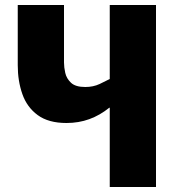

<svg xmlns="http://www.w3.org/2000/svg" viewBox="-20 -748 701 768"><path d="M419 0V-317H417Q380 -287 337.5 -271.5Q295 -256 246 -256Q174 -256 131 -287.5Q88 -319 69.5 -371.5Q51 -424 51 -487V-728H236V-498Q236 -479 241 -456.5Q246 -434 264 -417Q282 -400 321 -400Q353 -400 378.5 -412Q404 -424 419 -432V-728H604V0Z"/></svg>

Font: Murecho ExtraBold
Style: Regular
Weight: 800
Designer: Neil Summerour
Foundry: Positype
Version: Version 1.010; ttfautohint (v1.8.3)